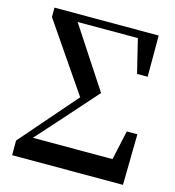

<svg xmlns="http://www.w3.org/2000/svg" viewBox="-110 -834 847 927"><g transform="rotate(15 314.0 -370.5)"><path d="M35 0H589L593 -254H540L508 -107H110L231 -242L372 -401L174 -703H475L516 -535H569V-741H48V-694L280 -355L35 -73Z"/></g></svg>

Font: Source Han Serif CN
Style: Bold
Weight: 700
Designer: Ryoko NISHIZUKA 西塚涼子 (kana & ideographs); Frank Grießhammer (Latin, Greek & Cyrillic); Wenlong ZHANG 张文龙 (bopomofo); San
Foundry: Adobe
Version: Version 2.003;hotconv 1.1.1;makeotfexe 2.6.0